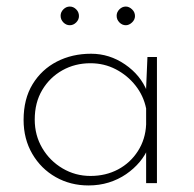

<svg xmlns="http://www.w3.org/2000/svg" viewBox="-20 -559 591 586"><path d="M250 7Q195 7 150 -18.5Q105 -44 78.5 -89.5Q52 -135 52 -193Q52 -257 79.5 -302Q107 -347 153.5 -371Q200 -395 258 -395Q314 -395 361.5 -362.5Q409 -330 429 -280L425 -267L430 -385H459V0H426V-125L433 -109Q424 -86 406.5 -65Q389 -44 365 -27.5Q341 -11 312 -2Q283 7 250 7ZM256 -22Q303 -22 340.5 -42Q378 -62 401 -98Q424 -134 426 -179V-228Q418 -267 393.5 -298Q369 -329 333.5 -347.5Q298 -366 256 -366Q209 -366 170.5 -344.5Q132 -323 109 -284.5Q86 -246 86 -194Q86 -146 109 -107Q132 -68 171 -45Q210 -22 256 -22ZM165 -511Q165 -522 173.5 -530.5Q182 -539 193 -539Q204 -539 212.5 -530.5Q221 -522 221 -510Q221 -499 212.5 -490.5Q204 -482 193 -482Q182 -482 173.5 -490.5Q165 -499 165 -511ZM336 -511Q336 -522 344.5 -530.5Q353 -539 364 -539Q374 -539 383 -530.5Q392 -522 392 -510Q392 -499 383 -490.5Q374 -482 364 -482Q353 -482 344.5 -490.5Q336 -499 336 -511Z"/></svg>

Font: Josefin Sans ExtraLight
Style: Regular
Weight: 250
Designer: Santiago Orozco
Foundry: Typemade
Version: Version 2.000